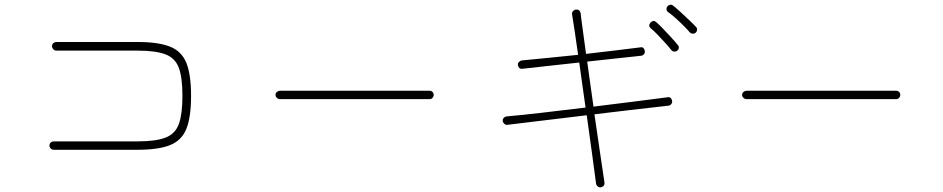

<svg xmlns="http://www.w3.org/2000/svg" viewBox="-20 -783 4040 823"><path d="M210 -141Q203 -141 197.5 -146.5Q192 -152 192 -159Q192 -167 197.5 -172Q203 -177 210 -177H570Q649 -177 690.5 -193.5Q732 -210 747 -252.5Q762 -295 762 -372Q762 -449 747 -491Q732 -533 690.5 -549.5Q649 -566 570 -566H221Q214 -566 208.5 -572Q203 -578 203 -585Q203 -593 208.5 -598Q214 -603 221 -603H570Q659 -603 709 -583Q759 -563 779 -513Q799 -463 799 -372Q799 -281 779 -231Q759 -181 709 -161Q659 -141 570 -141Z M1180 -358Q1173 -358 1167 -363.5Q1161 -369 1161 -376Q1161 -384 1167 -389Q1173 -394 1180 -394H1821Q1829 -394 1834 -389Q1839 -384 1839 -376Q1839 -369 1834 -363.5Q1829 -358 1821 -358Z M2555 20Q2548 21 2542 16Q2536 11 2535 4Q2528 -49 2517.5 -126.5Q2507 -204 2495 -289L2155 -248Q2148 -247 2142 -252Q2136 -257 2135 -264Q2134 -272 2139 -277.5Q2144 -283 2151 -284Q2210 -289 2301 -299.5Q2392 -310 2490 -322Q2483 -372 2476 -420.5Q2469 -469 2463 -515Q2395 -508 2330 -500.5Q2265 -493 2218 -488Q2203 -487 2200 -504Q2199 -512 2204.5 -517.5Q2210 -523 2217 -524Q2261 -528 2325.5 -534.5Q2390 -541 2458 -548Q2451 -601 2444 -645.5Q2437 -690 2432 -722Q2431 -729 2436 -735Q2441 -741 2448 -742Q2465 -744 2469 -726Q2471 -705 2477.5 -659Q2484 -613 2492 -552Q2561 -560 2623.5 -567.5Q2686 -575 2725 -580Q2733 -582 2738 -577Q2743 -572 2744 -564Q2745 -557 2740.5 -551Q2736 -545 2728 -544Q2693 -540 2630.5 -533.5Q2568 -527 2497 -519Q2503 -474 2510 -425Q2517 -376 2524 -326Q2616 -337 2701 -348Q2786 -359 2841 -366Q2849 -368 2854.5 -363Q2860 -358 2861 -350Q2862 -343 2857.5 -337Q2853 -331 2845 -330Q2827 -328 2779 -322.5Q2731 -317 2665.5 -309.5Q2600 -302 2528 -293Q2541 -204 2552.5 -125.5Q2564 -47 2571 -1Q2573 16 2555 20ZM2882 -565Q2876 -561 2869 -562Q2862 -563 2857 -569Q2849 -580 2832.5 -598Q2816 -616 2799 -634Q2782 -652 2770 -661Q2757 -672 2768 -686Q2781 -699 2793 -688Q2805 -678 2823 -659Q2841 -640 2859 -620.5Q2877 -601 2886 -589Q2891 -584 2889.5 -576.5Q2888 -569 2882 -565ZM2961 -642Q2956 -638 2949 -638.5Q2942 -639 2937 -644Q2928 -655 2910.5 -672.5Q2893 -690 2874.5 -706.5Q2856 -723 2844 -731Q2838 -735 2837 -742Q2836 -749 2840 -755Q2845 -761 2852 -762.5Q2859 -764 2865 -759Q2877 -750 2896.5 -732Q2916 -714 2935 -696Q2954 -678 2964 -667Q2969 -662 2968 -654.5Q2967 -647 2961 -642Z M3180 -358Q3173 -358 3167 -363.5Q3161 -369 3161 -376Q3161 -384 3167 -389Q3173 -394 3180 -394H3821Q3829 -394 3834 -389Q3839 -384 3839 -376Q3839 -369 3834 -363.5Q3829 -358 3821 -358Z"/></svg>

Font: Zen Maru Gothic Light
Style: Regular
Weight: 300
Designer: Yoshimichi Ohira
Foundry: Positype
Version: Version 1.001